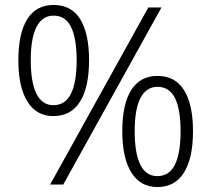

<svg xmlns="http://www.w3.org/2000/svg" viewBox="-20 -744 852 774"><path d="M196 -724Q268 -724 303.5 -666.5Q339 -609 339 -501Q339 -392 302.5 -334Q266 -276 195 -276Q127 -276 90.5 -334.5Q54 -393 54 -501Q54 -610 90 -667Q126 -724 196 -724ZM196 -681Q151 -681 127.5 -636Q104 -591 104 -501Q104 -412 127 -366Q150 -320 195 -320Q243 -320 266 -366Q289 -412 289 -501Q289 -589 266.5 -635Q244 -681 196 -681ZM631 -714 235 0H182L578 -714ZM615 -438Q686 -438 722 -380.5Q758 -323 758 -215Q758 -106 721.5 -48Q685 10 614 10Q546 10 509.5 -48.5Q473 -107 473 -215Q473 -324 509 -381Q545 -438 615 -438ZM615 -394Q570 -394 546.5 -349.5Q523 -305 523 -215Q523 -125 546 -79.5Q569 -34 614 -34Q662 -34 685 -80Q708 -126 708 -215Q708 -303 685.5 -348.5Q663 -394 615 -394Z"/></svg>

Font: Noto Sans Symbols Light
Style: Regular
Weight: 300
Version: Version 2.002